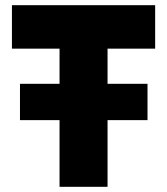

<svg xmlns="http://www.w3.org/2000/svg" viewBox="-20 -720 644 740"><path d="M209.5 0V-532.5H26V-700H578V-532.5H394.5V0ZM57 -257V-397H548.5V-257Z"/></svg>

Font: Geologica Roman ExtraBold
Style: Regular
Weight: 800
Designer: Sindre Bremnes, Frode Helland
Foundry: Monokrom Skriftforlag AS
Version: Version 1.010;gftools[0.9.28]